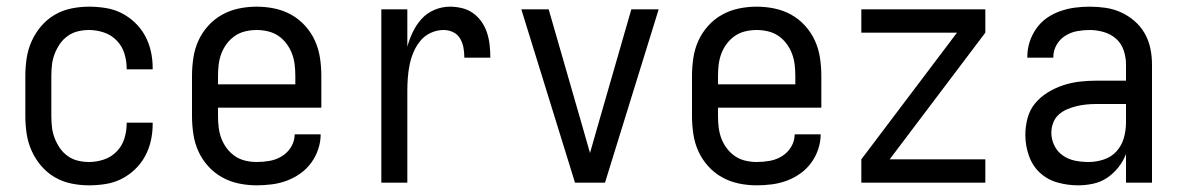

<svg xmlns="http://www.w3.org/2000/svg" viewBox="-20 -548 3540 576"><path d="M247 8Q220 8 193.5 2.5Q167 -3 144 -16.5Q121 -30 103.5 -50.5Q86 -71 75 -95.5Q64 -120 60 -146.5Q56 -173 56 -200V-320Q56 -347 60 -373.5Q64 -400 75 -424.5Q86 -449 103.5 -469.5Q121 -490 144 -503.5Q167 -517 193.5 -522.5Q220 -528 247 -528Q272 -528 297 -524Q322 -520 344 -509Q366 -498 384.5 -480.5Q403 -463 415 -441Q427 -419 432.5 -394.5Q438 -370 438 -345V-340H360V-343Q360 -366 353 -388Q346 -410 330 -426.5Q314 -443 292 -450.5Q270 -458 247 -458Q230 -458 213.5 -454Q197 -450 183 -440Q169 -430 159.5 -416Q150 -402 144 -386.5Q138 -371 136 -354Q134 -337 134 -320V-200Q134 -183 136 -166Q138 -149 144 -133.5Q150 -118 159.5 -104Q169 -90 183 -80Q197 -70 213.5 -66Q230 -62 247 -62Q270 -62 292 -69.5Q314 -77 330 -93.5Q346 -110 353 -132Q360 -154 360 -177V-180H438V-175Q438 -150 432.5 -125.5Q427 -101 415 -79Q403 -57 384.5 -39.5Q366 -22 344 -11Q322 0 297 4Q272 8 247 8Z M750 8Q723 8 696.5 2.5Q670 -3 646.5 -16Q623 -29 604.5 -49.5Q586 -70 575 -94.5Q564 -119 560 -146Q556 -173 556 -200V-320Q556 -347 560 -374Q564 -401 575 -425.5Q586 -450 604.5 -470.5Q623 -491 646.5 -504Q670 -517 696.5 -522.5Q723 -528 750 -528Q777 -528 803.5 -522.5Q830 -517 853.5 -504Q877 -491 895.5 -470.5Q914 -450 925 -425.5Q936 -401 940 -374Q944 -347 944 -320V-225H634V-200Q634 -183 636 -166Q638 -149 644 -133Q650 -117 660.5 -103Q671 -89 685 -79.5Q699 -70 716 -66Q733 -62 750 -62Q770 -62 789.5 -65.5Q809 -69 826 -79.5Q843 -90 853.5 -107.5Q864 -125 864 -145H942Q942 -122 934.5 -100Q927 -78 913.5 -59.5Q900 -41 881 -27.5Q862 -14 840.5 -6Q819 2 796 5Q773 8 750 8ZM866 -295V-320Q866 -337 864 -354Q862 -371 856 -387Q850 -403 839.5 -417Q829 -431 815 -440.5Q801 -450 784 -454Q767 -458 750 -458Q733 -458 716 -454Q699 -450 685 -440.5Q671 -431 660.5 -417Q650 -403 644 -387Q638 -371 636 -354Q634 -337 634 -320V-295Z M1124 0V-520H1202V-408Q1208 -430 1218.5 -452Q1229 -474 1245 -491.5Q1261 -509 1283.5 -518.5Q1306 -528 1330 -528Q1348 -528 1366.5 -523.5Q1385 -519 1400 -508Q1415 -497 1425.5 -481.5Q1436 -466 1441.5 -448.5Q1447 -431 1449 -412.5Q1451 -394 1451 -375H1373Q1373 -390 1370.5 -404.5Q1368 -419 1360.5 -432Q1353 -445 1339.5 -451.5Q1326 -458 1311 -458Q1291 -458 1272.5 -449.5Q1254 -441 1241.5 -426Q1229 -411 1221 -392.5Q1213 -374 1209 -354.5Q1205 -335 1203.5 -315Q1202 -295 1202 -276V0Z M1705 0 1544 -520H1626L1726 -173Q1732 -152 1738 -131Q1744 -110 1750 -89Q1756 -110 1762 -131Q1768 -152 1774 -173L1874 -520H1956L1795 0Z M2250 8Q2223 8 2196.5 2.5Q2170 -3 2146.5 -16Q2123 -29 2104.5 -49.5Q2086 -70 2075 -94.5Q2064 -119 2060 -146Q2056 -173 2056 -200V-320Q2056 -347 2060 -374Q2064 -401 2075 -425.5Q2086 -450 2104.5 -470.5Q2123 -491 2146.5 -504Q2170 -517 2196.5 -522.5Q2223 -528 2250 -528Q2277 -528 2303.5 -522.5Q2330 -517 2353.5 -504Q2377 -491 2395.5 -470.5Q2414 -450 2425 -425.5Q2436 -401 2440 -374Q2444 -347 2444 -320V-225H2134V-200Q2134 -183 2136 -166Q2138 -149 2144 -133Q2150 -117 2160.5 -103Q2171 -89 2185 -79.5Q2199 -70 2216 -66Q2233 -62 2250 -62Q2270 -62 2289.5 -65.5Q2309 -69 2326 -79.5Q2343 -90 2353.5 -107.5Q2364 -125 2364 -145H2442Q2442 -122 2434.5 -100Q2427 -78 2413.5 -59.5Q2400 -41 2381 -27.5Q2362 -14 2340.5 -6Q2319 2 2296 5Q2273 8 2250 8ZM2366 -295V-320Q2366 -337 2364 -354Q2362 -371 2356 -387Q2350 -403 2339.5 -417Q2329 -431 2315 -440.5Q2301 -450 2284 -454Q2267 -458 2250 -458Q2233 -458 2216 -454Q2199 -450 2185 -440.5Q2171 -431 2160.5 -417Q2150 -403 2144 -387Q2138 -371 2136 -354Q2134 -337 2134 -320V-295Z M2564 0V-70L2851 -450H2564V-520H2936V-450L2649 -70H2936V0Z M3214 8Q3183 8 3152.5 -0.5Q3122 -9 3099.5 -30Q3077 -51 3066.5 -81.5Q3056 -112 3056 -143Q3056 -168 3062.5 -193Q3069 -218 3085 -237.5Q3101 -257 3123 -270.5Q3145 -284 3169 -292Q3193 -300 3218 -303Q3243 -306 3269 -306H3358V-355Q3358 -376 3351 -397Q3344 -418 3328 -432Q3312 -446 3291 -452Q3270 -458 3249 -458Q3230 -458 3211 -454.5Q3192 -451 3175.5 -440.5Q3159 -430 3149.5 -413Q3140 -396 3140 -377V-375H3062V-378Q3062 -401 3069 -422.5Q3076 -444 3089 -462.5Q3102 -481 3120.5 -494Q3139 -507 3160.5 -514.5Q3182 -522 3204 -525Q3226 -528 3249 -528Q3273 -528 3297 -524.5Q3321 -521 3343 -511Q3365 -501 3383.5 -485Q3402 -469 3414 -448Q3426 -427 3431 -403Q3436 -379 3436 -355V0H3358V-86Q3350 -65 3335.5 -46.5Q3321 -28 3302 -15Q3283 -2 3260 3Q3237 8 3214 8ZM3246 -62Q3269 -62 3291.5 -69.5Q3314 -77 3329.5 -94Q3345 -111 3351.5 -134Q3358 -157 3358 -180V-236H3269Q3254 -236 3239 -234.5Q3224 -233 3209.5 -229.5Q3195 -226 3181 -220Q3167 -214 3156 -204Q3145 -194 3139.5 -179.5Q3134 -165 3134 -150Q3134 -130 3143 -111.5Q3152 -93 3168.5 -81.5Q3185 -70 3205 -66Q3225 -62 3246 -62Z"/></svg>

Font: Iosevka
Style: Regular
Weight: 400
Monospace: yes
Designer: Belleve Invis
Foundry: Belleve Invis
Version: Version 33.2.3; ttfautohint (v1.8.4)